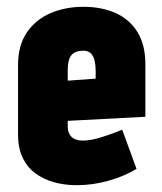

<svg xmlns="http://www.w3.org/2000/svg" viewBox="-20 -531 476 564"><path d="M179 -158V-176L407 -188V-343Q407 -399 384 -436.5Q361 -474 320 -492.5Q279 -511 225 -511Q171 -511 127.5 -492Q84 -473 58.5 -435Q33 -397 33 -340V-135Q33 -97 46 -69Q59 -41 82.5 -23Q106 -5 137.5 4Q169 13 205 13Q252 13 298.5 0Q345 -13 381 -35L339 -150Q313 -139 280 -128.5Q247 -118 223 -118Q212 -118 203.5 -121Q195 -124 190 -129Q185 -134 182 -141.5Q179 -149 179 -158ZM261 -323V-300L179 -294V-324Q179 -342 182.5 -354.5Q186 -367 195 -374Q204 -381 222 -382Q238 -383 246.5 -374.5Q255 -366 258 -352.5Q261 -339 261 -323Z"/></svg>

Font: Advent Pro ExtraBold
Style: Regular
Weight: 800
Designer: VivaRado, Andreas Kalpakidis
Foundry: VivaRado, Andreas Kalpakidis
Version: Version 3.000